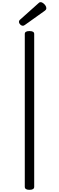

<svg xmlns="http://www.w3.org/2000/svg" viewBox="-20 -1740 545 1774"><path d="M252 14Q231 14 220 7Q209 0 209 -14V-1426Q209 -1440 220 -1446.5Q231 -1453 252 -1453Q274 -1453 285 -1446.5Q296 -1440 296 -1426V-14Q296 0 285 7Q274 14 252 14ZM193 -1502Q178 -1502 166.5 -1514Q155 -1526 155 -1537Q155 -1541 156.5 -1546Q158 -1551 164 -1557L334 -1709Q339 -1714 343.5 -1717Q348 -1720 357 -1720Q366 -1720 378.5 -1711Q391 -1702 399.5 -1689.5Q408 -1677 408 -1665Q408 -1658 405.5 -1653Q403 -1648 393 -1640L212 -1511Q206 -1507 201.5 -1504.5Q197 -1502 193 -1502Z"/></svg>

Font: Playwrite ID
Style: Regular
Weight: 400
Designer: Veronika Burian, José Scaglione
Foundry: TypeTogether
Version: Version 1.002